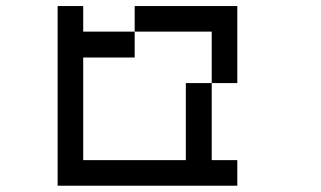

<svg xmlns="http://www.w3.org/2000/svg" viewBox="-20 -629 1040 623"><path d="M167 -26.4V-609.4H250V-526.4H417V-609.4H750V-359.4H667V-526.4H417V-442.4H250V-109.4H583V-359.4H667V-109.4H750V-26.4Z"/></svg>

Font: KH Dot Kodenmachou 12
Style: Regular
Weight: 400
Designer: Original version for X68000 by Keitarou Hiraki (http://hp.vector.co.jp/authors/VA000874/) / TrueType conversion by Homem
Version: Version 1.00.20150527